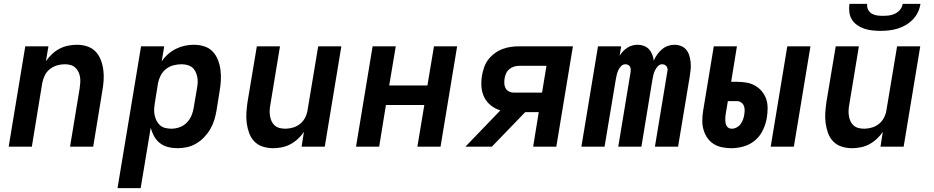

<svg xmlns="http://www.w3.org/2000/svg" viewBox="-20 -760 4840 995"><path d="M25 0 111 -520H231L218 -443Q232 -463 250 -480Q268 -497 289.5 -508Q311 -519 334 -523.5Q357 -528 379 -528Q407 -528 432.5 -519.5Q458 -511 475.5 -492.5Q493 -474 502.5 -449Q512 -424 515.5 -397Q519 -370 517 -342.5Q515 -315 510 -287L463 0H343L393 -303Q395 -318 396 -333Q397 -348 394.5 -362.5Q392 -377 385.5 -389.5Q379 -402 368.5 -411Q358 -420 344 -423.5Q330 -427 315 -427Q295 -427 275 -421Q255 -415 238 -401.5Q221 -388 212 -369Q203 -350 199 -330L145 0Z M589 215 711 -520H831L818 -442Q832 -463 851 -479.5Q870 -496 892 -507Q914 -518 937.5 -523Q961 -528 984 -528Q1012 -528 1038 -520Q1064 -512 1082 -493Q1100 -474 1109.5 -449.5Q1119 -425 1122.5 -398Q1126 -371 1124.5 -343Q1123 -315 1118 -287L1102 -187Q1098 -163 1090.5 -138.5Q1083 -114 1070 -91.5Q1057 -69 1038.5 -49.5Q1020 -30 997.5 -16.5Q975 -3 950 2.5Q925 8 901 8Q875 8 851 2Q827 -4 808.5 -18.5Q790 -33 778.5 -54Q767 -75 761 -98L709 215ZM868 -93Q889 -93 910.5 -100.5Q932 -108 948 -124.5Q964 -141 972.5 -161.5Q981 -182 984 -203L1001 -303Q1004 -319 1004.5 -334Q1005 -349 1002 -363Q999 -377 992.5 -390Q986 -403 975 -411.5Q964 -420 949.5 -423.5Q935 -427 920 -427Q900 -427 879 -421.5Q858 -416 840.5 -402.5Q823 -389 813 -369.5Q803 -350 799 -330L783 -230Q780 -213 779 -197Q778 -181 781 -165Q784 -149 791 -135Q798 -121 809 -111Q820 -101 836 -97Q852 -93 868 -93Z M1395 8Q1367 8 1341 -0.5Q1315 -9 1297.5 -27.5Q1280 -46 1271 -71Q1262 -96 1258.5 -123Q1255 -150 1257 -177.5Q1259 -205 1263 -233L1311 -520H1431L1381 -217Q1378 -202 1377.5 -187Q1377 -172 1379.5 -157.5Q1382 -143 1388 -130.5Q1394 -118 1404.5 -109Q1415 -100 1429.5 -96.5Q1444 -93 1459 -93Q1478 -93 1498.5 -99Q1519 -105 1535.5 -118.5Q1552 -132 1561.5 -151Q1571 -170 1574 -190L1629 -520H1749L1663 0H1543L1555 -77Q1542 -57 1523.5 -40Q1505 -23 1484 -12Q1463 -1 1440 3.5Q1417 8 1395 8Z M1825 0 1911 -520H2031L1997 -317H2195L2229 -520H2349L2263 0H2143L2179 -216H1980L1945 0Z M2392 0 2573 -188Q2546 -196 2524 -213.5Q2502 -231 2489.5 -256Q2477 -281 2475 -310.5Q2473 -340 2478 -370Q2482 -391 2489.5 -412.5Q2497 -434 2511 -452Q2525 -470 2544 -484Q2563 -498 2584.5 -506Q2606 -514 2627.5 -517Q2649 -520 2671 -520H2949L2863 0H2743L2772 -179H2702L2529 0ZM2642 -280H2789L2812 -419H2671Q2658 -419 2644.5 -415Q2631 -411 2620 -402Q2609 -393 2603 -380Q2597 -367 2595 -354Q2593 -340 2593.5 -327Q2594 -314 2600 -303Q2606 -292 2617.5 -286Q2629 -280 2642 -280Z M2993 0 3079 -520H3199L3191 -471Q3199 -484 3209 -494.5Q3219 -505 3231.5 -513Q3244 -521 3257.5 -524.5Q3271 -528 3285 -528Q3302 -528 3317.5 -522Q3333 -516 3343.5 -504.5Q3354 -493 3360 -477.5Q3366 -462 3368 -446Q3375 -462 3385.5 -477Q3396 -492 3410 -504Q3424 -516 3441 -522Q3458 -528 3475 -528Q3493 -528 3509.5 -521.5Q3526 -515 3536.5 -502Q3547 -489 3552 -472.5Q3557 -456 3559 -438.5Q3561 -421 3559.5 -403Q3558 -385 3555 -367L3494 0H3374L3438 -387Q3440 -395 3439.5 -402Q3439 -409 3435 -415Q3431 -421 3424.5 -424Q3418 -427 3411 -427Q3399 -427 3389.5 -417Q3380 -407 3374.5 -395.5Q3369 -384 3366 -372Q3363 -360 3361 -347L3304 0H3184L3248 -387Q3249 -395 3248.5 -402Q3248 -409 3244.5 -415Q3241 -421 3234.5 -424Q3228 -427 3221 -427Q3208 -427 3198.5 -417Q3189 -407 3184 -395.5Q3179 -384 3176 -372Q3173 -360 3171 -347L3113 0Z M3974 0 4060 -520H4180L4094 0ZM3770 8Q3745 8 3721 3Q3697 -2 3677.5 -14.5Q3658 -27 3645 -46.5Q3632 -66 3625.5 -89Q3619 -112 3619.5 -137Q3620 -162 3624 -187L3679 -520H3799L3769 -336H3799Q3824 -336 3848 -332Q3872 -328 3892.5 -316.5Q3913 -305 3928 -287Q3943 -269 3950.5 -247Q3958 -225 3958 -200Q3958 -175 3954 -150Q3949 -119 3934.5 -87.5Q3920 -56 3894 -33.5Q3868 -11 3835 -1.5Q3802 8 3770 8ZM3772 -93Q3785 -93 3797.5 -99.5Q3810 -106 3818 -117Q3826 -128 3830.5 -140.5Q3835 -153 3837 -166Q3839 -178 3839 -190Q3839 -202 3834.5 -212.5Q3830 -223 3820.5 -229.5Q3811 -236 3799 -236H3752L3741 -171Q3740 -162 3739 -154Q3738 -146 3738.5 -137.5Q3739 -129 3740.5 -121Q3742 -113 3746 -106.5Q3750 -100 3757 -96.5Q3764 -93 3772 -93Z M4395 8Q4367 8 4341 -0.5Q4315 -9 4297.5 -27.5Q4280 -46 4271 -71Q4262 -96 4258.5 -123Q4255 -150 4257 -177.5Q4259 -205 4263 -233L4311 -520H4431L4381 -217Q4378 -202 4377.5 -187Q4377 -172 4379.5 -157.5Q4382 -143 4388 -130.5Q4394 -118 4404.5 -109Q4415 -100 4429.5 -96.5Q4444 -93 4459 -93Q4478 -93 4498.5 -99Q4519 -105 4535.5 -118.5Q4552 -132 4561.5 -151Q4571 -170 4574 -190L4629 -520H4749L4663 0H4543L4555 -77Q4542 -57 4523.5 -40Q4505 -23 4484 -12Q4463 -1 4440 3.5Q4417 8 4395 8ZM4543 -600Q4521 -600 4499.5 -602.5Q4478 -605 4458.5 -611.5Q4439 -618 4422 -630Q4405 -642 4394.5 -659Q4384 -676 4381.5 -697Q4379 -718 4382 -740H4474Q4472 -724 4478.5 -710.5Q4485 -697 4497.5 -689.5Q4510 -682 4525 -680Q4540 -678 4556 -678Q4572 -678 4588 -680Q4604 -682 4619 -689.5Q4634 -697 4645 -710.5Q4656 -724 4658 -740H4750Q4747 -718 4737 -697Q4727 -676 4710.5 -659Q4694 -642 4673.5 -630Q4653 -618 4631 -611.5Q4609 -605 4587 -602.5Q4565 -600 4543 -600Z"/></svg>

Font: Iosevka SS04 Extended
Style: Bold Italic
Weight: 700
Width: 7
Italic angle: -9°
Monospace: yes
Designer: Belleve Invis
Foundry: Belleve Invis
Version: Version 19.0.0; ttfautohint (v1.8.4)